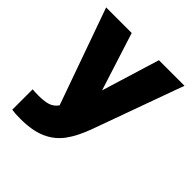

<svg xmlns="http://www.w3.org/2000/svg" viewBox="-196 -666 998 998"><g transform="rotate(45 303.0 -167.5)"><path d="M403 -530H591L412 -35Q383 46 346.5 95.5Q310 145 253 170Q196 195 109 195Q71 195 46 191V41Q64 43 91 43Q134 43 160 34.5Q186 26 204 1L15 -530H203L305 -210Z"/></g></svg>

Font: Be Vietnam Black
Style: Regular
Weight: 900
Designer: Lam Bao; Tony Le; Vietanh Nguyen
Foundry: Yellow Type Foundry
Version: Version 5.000